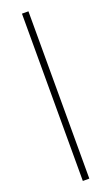

<svg xmlns="http://www.w3.org/2000/svg" viewBox="-174 -779 565 975"><g transform="rotate(-20 109.0 -291.0)"><path d="M91 161V-743H126V161Z"/></g></svg>

Font: Saira Condensed Thin
Style: Regular
Weight: 250
Width: 3
Designer: Hector Gatti with collaboration of the Omnibus-Type team
Foundry: Omnibus-Type
Version: Version 1.101